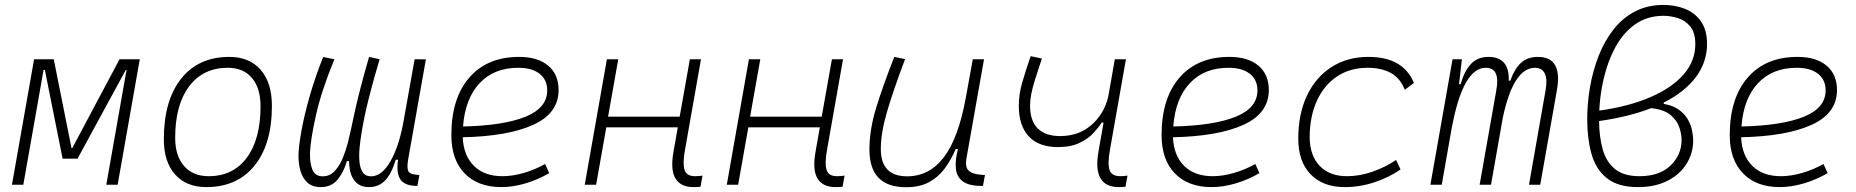

<svg xmlns="http://www.w3.org/2000/svg" viewBox="-20 -762 7657 792"><path d="M29.3 0 120.6 -517.6H201.7L274.9 -151.4H278.3L473.1 -517.6H556.6L465.3 0H418.5L502 -473.6H499L299.8 -107.4H238.3L165 -473.6H159.7L76.2 0Z M831.1 9.8Q748.5 9.8 702.1 -42.5Q655.8 -94.7 655.8 -187.5Q655.8 -347.7 727.3 -437.5Q798.8 -527.3 925.8 -527.3Q1008.8 -527.3 1055.2 -474.1Q1101.6 -420.9 1101.6 -325.2Q1101.6 -167.5 1030 -78.9Q958.5 9.8 831.1 9.8ZM840.8 -35.2Q941.4 -35.2 998 -111.3Q1054.7 -187.5 1054.7 -323.7Q1054.7 -398.4 1019.3 -440.4Q983.9 -482.4 919.9 -482.4Q817.9 -482.4 760.3 -406Q702.6 -329.6 702.6 -193.8Q702.6 -119.1 739.3 -77.1Q775.9 -35.2 840.8 -35.2Z M1302.7 9.8Q1268.6 9.8 1248 -9Q1227.5 -27.8 1219 -58.6Q1210.4 -89.4 1211.4 -125Q1212.4 -161.1 1223.6 -223.4Q1234.9 -285.6 1257.1 -364Q1279.3 -442.4 1313 -526.9L1359.4 -517.6Q1306.2 -388.7 1283.4 -287.1Q1260.7 -185.5 1258.8 -132.8Q1257.3 -92.3 1268.1 -63.5Q1278.8 -34.7 1311.5 -34.7Q1340.3 -34.7 1360.6 -56.4Q1380.9 -78.1 1394 -110.4Q1407.2 -142.6 1415.3 -174.3Q1423.3 -206.1 1427.2 -225.6Q1436.5 -270.5 1445.8 -311.8Q1455.1 -353 1468.3 -403.8Q1481.4 -454.6 1502.4 -527.3L1545.9 -517.6Q1522 -438 1502 -359.4Q1481.9 -280.8 1470.2 -206.5Q1465.8 -180.2 1463.1 -150.1Q1460.4 -120.1 1462.9 -94Q1465.3 -67.9 1476.3 -51.3Q1487.3 -34.7 1510.7 -34.7Q1555.2 -34.7 1590.6 -96.7Q1626 -158.7 1644 -258.3L1690.4 -517.6L1736.8 -517.1L1664.1 -106.9Q1658.2 -73.7 1663.1 -59.1Q1668 -44.4 1691.4 -42L1710 -40L1701.7 4.9H1700.7Q1649.9 4.9 1631.8 -21.7Q1613.8 -48.3 1622.1 -103H1612.3Q1596.2 -47.9 1569.8 -19Q1543.5 9.8 1502.4 9.8Q1461.9 9.8 1441.2 -18.1Q1420.4 -45.9 1419.9 -97.7H1411.1Q1397.9 -52.2 1372.6 -21.2Q1347.2 9.8 1302.7 9.8Z M2052.7 -35.2Q2093.3 -35.2 2139.4 -48.3Q2185.5 -61.5 2228.5 -85.4L2245.6 -47.9Q2199.7 -21 2147.9 -5.6Q2096.2 9.8 2048.3 9.8Q1951.2 9.8 1896.5 -46.9Q1841.8 -103.5 1841.8 -204.6Q1841.8 -356.4 1915.8 -441.9Q1989.7 -527.3 2121.6 -527.3Q2198.2 -527.3 2241.2 -491.2Q2284.2 -455.1 2284.2 -390.6Q2284.2 -294.9 2179.9 -247.3Q2075.7 -199.7 1888.7 -195.8Q1892.1 -120.1 1935.1 -77.6Q1978 -35.2 2052.7 -35.2ZM1890.1 -240.2Q2058.1 -244.1 2147.7 -280.5Q2237.3 -316.9 2237.3 -389.2Q2237.3 -432.6 2206.1 -457.5Q2174.8 -482.4 2117.7 -482.4Q2017.6 -482.4 1958 -418.5Q1898.4 -354.5 1890.1 -240.2Z M2392.1 0 2483.4 -517.6H2530.3L2488.3 -280.8H2783.7L2825.7 -517.6H2871.6L2805.2 -141.6Q2795.4 -85.9 2804 -60.5Q2812.5 -35.2 2846.7 -35.2Q2860.8 -35.2 2877.9 -37.6L2869.6 8.3Q2856 9.8 2840.3 9.8Q2788.1 9.8 2766.4 -25.6Q2744.6 -61 2758.3 -136.7L2775.9 -236.8H2481L2439 0Z M2978 0 3069.3 -517.6H3116.2L3074.2 -280.8H3369.6L3411.6 -517.6H3457.5L3391.1 -141.6Q3381.3 -85.9 3389.9 -60.5Q3398.4 -35.2 3432.6 -35.2Q3446.8 -35.2 3463.9 -37.6L3455.6 8.3Q3441.9 9.8 3426.3 9.8Q3374 9.8 3352.3 -25.6Q3330.6 -61 3344.2 -136.7L3361.8 -236.8H3066.9L3024.9 0Z M3717.3 10.3Q3566.4 10.3 3566.4 -145Q3566.4 -227.1 3594.2 -317.6Q3622.1 -408.2 3668.9 -527.3L3713.4 -518.1Q3664.6 -388.7 3638.9 -300.8Q3613.3 -212.9 3613.3 -147.5Q3613.3 -34.7 3722.2 -34.7Q3813 -34.7 3873 -112.8Q3933.1 -190.9 3963.9 -358.4L3992.7 -517.6H4039.1L3966.3 -106.9Q3960.4 -73.2 3975.8 -58.1Q3991.2 -43 4034.2 -40.5L4043 -40L4034.7 4.9H4029.3Q3976.6 4.9 3951.4 -13.9Q3926.3 -32.7 3922.9 -66.7Q3919.4 -100.6 3931.6 -147H3922.4Q3903.3 -103 3877.2 -67.4Q3851.1 -31.7 3812.5 -10.7Q3773.9 10.3 3717.3 10.3Z M4343.8 -155.3Q4264.6 -155.3 4223.6 -199.5Q4182.6 -243.7 4182.6 -324.7Q4182.6 -372.1 4195.8 -418.7Q4209 -465.3 4231.4 -530.3L4277.8 -520.5Q4260.3 -468.8 4249.5 -433.8Q4238.8 -398.9 4233.9 -374Q4229 -349.1 4229 -326.2Q4229 -263.2 4261 -231.9Q4293 -200.7 4353 -200.7Q4430.7 -200.7 4483.2 -247.3Q4535.6 -293.9 4551.8 -364.7L4578.6 -517.6H4624.5L4558.1 -141.6Q4548.3 -85.4 4557.1 -60.3Q4565.9 -35.2 4601.6 -35.2Q4613.8 -35.2 4630.9 -37.6L4622.6 8.3Q4608.9 9.8 4595.2 9.8Q4485.4 9.8 4511.2 -136.7L4532.2 -256.3H4524.4Q4513.2 -238.3 4491.5 -214.4Q4469.7 -190.4 4433.8 -172.9Q4397.9 -155.3 4343.8 -155.3Z M4982.4 -35.2Q5022.9 -35.2 5069.1 -48.3Q5115.2 -61.5 5158.2 -85.4L5175.3 -47.9Q5129.4 -21 5077.6 -5.6Q5025.9 9.8 4978 9.8Q4880.9 9.8 4826.2 -46.9Q4771.5 -103.5 4771.5 -204.6Q4771.5 -356.4 4845.5 -441.9Q4919.4 -527.3 5051.3 -527.3Q5127.9 -527.3 5170.9 -491.2Q5213.9 -455.1 5213.9 -390.6Q5213.9 -294.9 5109.6 -247.3Q5005.4 -199.7 4818.4 -195.8Q4821.8 -120.1 4864.7 -77.6Q4907.7 -35.2 4982.4 -35.2ZM4819.8 -240.2Q4987.8 -244.1 5077.4 -280.5Q5167 -316.9 5167 -389.2Q5167 -432.6 5135.7 -457.5Q5104.5 -482.4 5047.4 -482.4Q4947.3 -482.4 4887.7 -418.5Q4828.1 -354.5 4819.8 -240.2Z M5536.6 -35.2Q5587.9 -35.2 5640.9 -53.5Q5693.8 -71.8 5738.8 -102.1L5757.3 -63Q5710 -30.3 5650.1 -10.3Q5590.3 9.8 5527.3 9.8Q5437 9.8 5386.2 -43Q5335.4 -95.7 5335.4 -189.9Q5335.4 -292 5371.3 -367.7Q5407.2 -443.4 5472.4 -485.4Q5537.6 -527.3 5625 -527.3Q5768.1 -527.3 5812.5 -419.9L5774.9 -391.6Q5755.4 -440.4 5716.6 -461.4Q5677.7 -482.4 5621.1 -482.4Q5549.3 -482.4 5495.6 -446.8Q5441.9 -411.1 5412.4 -346.7Q5382.8 -282.2 5382.3 -195.8Q5383.3 -120.1 5423.8 -77.6Q5464.4 -35.2 5536.6 -35.2Z M6010.3 -517.6 5998.5 -414.6H6004.9Q6021 -470.2 6048.3 -498.8Q6075.7 -527.3 6119.6 -527.3Q6207 -527.3 6203.6 -429.2H6210Q6227.1 -477.5 6253.7 -502.4Q6280.3 -527.3 6324.2 -527.3Q6426.3 -527.3 6402.3 -390.6L6333.5 0H6287.1L6355.5 -389.6Q6363.8 -435.5 6352.1 -459Q6340.3 -482.4 6312 -482.4Q6222.2 -482.4 6178.7 -274.4L6130.4 0H6083.5L6152.3 -389.6Q6169.4 -482.4 6108.9 -482.4Q6016.1 -482.4 5970.2 -242.7V-244.6L5927.2 0H5880.4L5971.7 -517.6Z M6842.8 -338.9V-333.5Q6882.3 -326.7 6906.2 -308.8Q6930.2 -291 6942.9 -268.3Q6955.6 -245.6 6960 -222.9Q6964.4 -200.2 6964.4 -182.6Q6964.4 -130.4 6937 -86.4Q6909.7 -42.5 6858.6 -16.4Q6807.6 9.8 6736.8 9.8Q6653.8 9.8 6608.2 -27.1Q6562.5 -64 6544.9 -127.2Q6527.3 -190.4 6527.3 -269Q6527.3 -299.8 6529.8 -332Q6532.2 -364.3 6538.1 -398.9Q6549.8 -468.8 6574 -530.5Q6598.1 -592.3 6635.3 -639.9Q6672.4 -687.5 6724.1 -714.6Q6775.9 -741.7 6842.3 -741.7Q6889.6 -741.7 6930.4 -725.6Q6971.2 -709.5 6996.3 -674.1Q7021.5 -638.7 7021.5 -580.6Q7021.5 -505.4 6975.3 -443.8Q6929.2 -382.3 6842.8 -338.9ZM6577.1 -305.7Q6698.7 -322.8 6787.6 -361.1Q6876.5 -399.4 6924.8 -454.8Q6973.1 -510.3 6973.1 -579.6Q6973.1 -627.9 6952.1 -653.1Q6931.2 -678.2 6900.9 -687.5Q6870.6 -696.8 6841.8 -696.8Q6772.5 -696.8 6720.9 -658.7Q6669.4 -620.6 6636.2 -553.5Q6603 -486.3 6587.4 -398.9Q6579.1 -353 6577.1 -305.7ZM6791 -315.9Q6698.2 -279.8 6576.2 -262.7Q6576.7 -197.8 6591.1 -146.2Q6605.5 -94.7 6641.6 -64.9Q6677.7 -35.2 6743.2 -35.2Q6824.7 -35.2 6870.6 -78.9Q6916.5 -122.6 6916.5 -185.1Q6916.5 -207.5 6907.5 -235.8Q6898.4 -264.2 6871.6 -287.1Q6844.7 -310.1 6791 -315.9Z M7326.2 -35.2Q7366.7 -35.2 7412.8 -48.3Q7459 -61.5 7502 -85.4L7519 -47.9Q7473.1 -21 7421.4 -5.6Q7369.6 9.8 7321.8 9.8Q7224.6 9.8 7169.9 -46.9Q7115.2 -103.5 7115.2 -204.6Q7115.2 -356.4 7189.2 -441.9Q7263.2 -527.3 7395 -527.3Q7471.7 -527.3 7514.6 -491.2Q7557.6 -455.1 7557.6 -390.6Q7557.6 -294.9 7453.4 -247.3Q7349.1 -199.7 7162.1 -195.8Q7165.5 -120.1 7208.5 -77.6Q7251.5 -35.2 7326.2 -35.2ZM7163.6 -240.2Q7331.5 -244.1 7421.1 -280.5Q7510.7 -316.9 7510.7 -389.2Q7510.7 -432.6 7479.5 -457.5Q7448.2 -482.4 7391.1 -482.4Q7291 -482.4 7231.4 -418.5Q7171.9 -354.5 7163.6 -240.2Z"/></svg>

Font: Cascadia Code ExtraLight
Style: Italic
Weight: 200
Italic angle: -10°
Monospace: yes
Designer: Aaron Bell
Foundry: Saja Typeworks
Version: Version 2404.023; ttfautohint (v1.8.4)